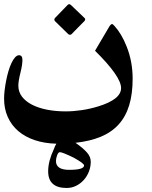

<svg xmlns="http://www.w3.org/2000/svg" viewBox="-20 -580 742 940"><path d="M391.6 230Q391.6 219.7 338.9 190.9Q312.5 178.2 295.9 171.6Q279.3 165 272.9 165Q268.6 165 265.1 169.7Q261.7 174.3 259.3 181.2Q256.8 188 255.4 195.3Q253.9 202.6 253.9 208Q253.9 251.5 318.4 251.5Q391.6 251.5 391.6 230ZM395 -490.7Q397 -488.8 397 -485.8Q397 -481.9 394.5 -478Q379.4 -462.9 362.1 -445.3Q344.7 -427.7 330.1 -412.6Q326.7 -409.7 322.8 -409.7Q318.8 -409.7 314.5 -412.6L249 -476.6Q246.1 -480.5 246.1 -483.9Q246.1 -489.7 250.5 -493.2L310.5 -555.2Q314.5 -559.6 318.8 -559.6Q322.8 -559.6 327.6 -555.2ZM629.4 -194.3Q629.4 -120.1 612.5 -64.7Q595.7 -9.3 561 29.1Q526.4 67.4 473.6 89.4Q420.9 111.3 349.6 119.1Q386.7 145 405.5 166.3Q424.3 187.5 424.3 211.4Q424.3 237.8 414.8 261.2Q405.3 284.7 389.2 302.2Q373 319.8 351.8 330.1Q330.6 340.3 306.6 340.3Q215.8 340.3 215.8 258.8Q215.8 233.4 222.9 206.3Q230 179.2 243.7 149.9Q246.6 142.1 249.5 135.5Q252.4 128.9 255.9 123.5Q197.8 122.1 150.4 106.2Q103 90.3 69.6 61.8Q36.1 33.2 18.1 -7.1Q0 -47.4 0 -97.2Q0 -115.7 2.7 -138.4Q5.4 -161.1 10 -184.8Q14.6 -208.5 21.2 -231Q27.8 -253.4 35.9 -270.8Q43.9 -288.1 53.5 -298.8Q63 -309.6 73.2 -309.6Q89.8 -309.6 89.8 -286.6Q89.8 -276.4 87.6 -260.7Q85.4 -245.1 80.1 -224.1Q69.8 -183.1 69.8 -160.6Q69.8 -130.4 87.6 -106.9Q105.5 -83.5 136.7 -67.4Q168 -51.3 210.2 -43Q252.4 -34.7 301.3 -34.7Q339.4 -34.7 380.4 -40.8Q421.4 -46.9 460.9 -59.1Q515.6 -75.7 544.2 -98.1Q572.8 -120.6 572.8 -148.9Q572.8 -205.6 445.3 -331.5L514.6 -449.2Q518.1 -455.1 522 -458.7Q525.9 -462.4 528.3 -462.4Q530.8 -462.4 534.4 -459.2Q538.1 -456.1 542 -451.2Q557.6 -434.1 572.5 -409.2Q587.4 -384.3 600.1 -352.1Q615.2 -314 622.3 -274.9Q629.4 -235.8 629.4 -194.3Z"/></svg>

Font: XB Zar
Style: Bold
Weight: 700
Designer: Behnam
Foundry: Irmug
Version: Version 8.005 2009